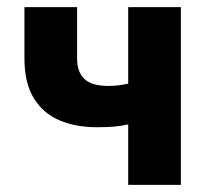

<svg xmlns="http://www.w3.org/2000/svg" viewBox="-20 -516 590 536"><path d="M337.9 0V-168.7Q317.8 -164.3 299.7 -162.6Q281.6 -160.8 250.7 -160.8Q191.8 -160.8 146.2 -180Q100.6 -199.2 74.4 -241.8Q48.2 -284.3 48.2 -353V-496.1H195.2V-353Q195.2 -314.8 215.7 -295.5Q236.1 -276.1 282.7 -276.1Q299 -276.1 311.9 -277.9Q324.9 -279.7 337.9 -282.4V-496.1H484.9V0Z"/></svg>

Font: Source Sans 3
Style: Regular
Weight: 200
Designer: Paul D. Hunt
Foundry: Adobe
Version: Version 3.046;hotconv 1.0.118;makeotfexe 2.5.65603